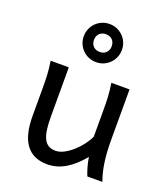

<svg xmlns="http://www.w3.org/2000/svg" viewBox="-144 -882 867 994"><g transform="rotate(20 289.5 -384.5)"><path d="M449.2 0Q445.8 -8.3 441.9 -19.5Q438 -30.8 434.3 -43.5Q430.7 -56.2 427.5 -70.1Q424.3 -84 422.4 -97.7Q377.9 -43.5 330.8 -15.6Q283.7 12.2 231.9 12.2Q75.7 12.2 75.7 -197.8V-341.8Q75.7 -365.2 75.4 -384.3Q75.2 -403.3 74.2 -421.1Q73.2 -439 71.3 -457.5Q69.3 -476.1 65.9 -498H166V-227.1Q166 -185.5 170.2 -155.5Q174.3 -125.5 184.1 -106.2Q193.8 -86.9 209.7 -77.6Q225.6 -68.4 249 -68.4Q270.5 -68.4 294.9 -81.3Q319.3 -94.2 341.6 -114.3Q363.8 -134.3 382.1 -158.4Q400.4 -182.6 410.2 -205.1V-341.8Q410.2 -365.7 409.9 -385Q409.7 -404.3 408.7 -421.9Q407.7 -439.5 405.8 -457.5Q403.8 -475.6 400.4 -498H500.5V-219.7Q500.5 -148.4 508.5 -95Q516.6 -41.5 532.2 0ZM183.6 -676.3Q183.6 -698.2 191.7 -717.3Q199.7 -736.3 214.1 -750.7Q228.5 -765.1 247.6 -773.2Q266.6 -781.2 288.6 -781.2Q310.5 -781.2 329.6 -773.2Q348.6 -765.1 363 -750.7Q377.4 -736.3 385.5 -717.3Q393.6 -698.2 393.6 -676.3Q393.6 -654.3 385.5 -635.3Q377.4 -616.2 363 -601.8Q348.6 -587.4 329.6 -579.3Q310.5 -571.3 288.6 -571.3Q266.6 -571.3 247.6 -579.3Q228.5 -587.4 214.1 -601.8Q199.7 -616.2 191.7 -635.3Q183.6 -654.3 183.6 -676.3ZM337.4 -676.3Q337.4 -698.2 324 -711.7Q310.5 -725.1 288.6 -725.1Q266.6 -725.1 253.2 -711.7Q239.7 -698.2 239.7 -676.3Q239.7 -654.3 253.2 -640.9Q266.6 -627.4 288.6 -627.4Q310.5 -627.4 324 -640.9Q337.4 -654.3 337.4 -676.3Z"/></g></svg>

Font: Andika FrenchTight
Style: Regular
Weight: 400
Designer: Victor Gaultney, Annie Olsen, Julie Remington, Don Collingsworth, Eric Hays, Becca Hirsbrunner
Foundry: SIL International
Version: Version 5.000 ; Dig1 Dig4Opn Dig7 LnSpcTght